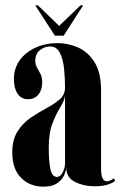

<svg xmlns="http://www.w3.org/2000/svg" viewBox="-20 -688 456 719"><path d="M142 11Q92 11 59 -22Q26 -55 26 -117Q26 -165.5 46 -196.5Q66 -227.5 95.5 -247.5Q125 -267.5 154.5 -283.2Q184 -299 203.8 -316.2Q223.5 -333.5 223.5 -360Q223.5 -396.5 219.8 -431.8Q216 -467 204 -490.5Q192 -514 167 -514Q147 -514 129.5 -500.2Q112 -486.5 112 -460Q112 -446.5 118.5 -435.2Q125 -424 131.5 -411.2Q138 -398.5 138 -380Q138 -351.5 124 -334Q110 -316.5 84.5 -316.5Q60 -316.5 46 -336.8Q32 -357 32 -392.5Q32 -431.5 53.5 -461.8Q75 -492 112.2 -509.2Q149.5 -526.5 196 -526.5Q236 -526.5 273.2 -509.8Q310.5 -493 334.5 -454.2Q358.5 -415.5 358.5 -349V-55.5Q358.5 -9 380.5 -9Q387 -9 394.5 -12.8Q402 -16.5 405.5 -20.5L411 -11.5Q406.5 -5 386.8 2.2Q367 9.5 333 9.5Q293.5 9.5 261.2 -6.5Q229 -22.5 228 -59Q226.5 -45.5 218.8 -29.2Q211 -13 192.8 -1Q174.5 11 142 11ZM193.5 -25.5Q206.5 -25.5 215 -42.8Q223.5 -60 223.5 -75V-331Q222 -312.5 206.8 -288.2Q191.5 -264 177 -227.5Q162.5 -191 162.5 -135Q162.5 -83.5 168.8 -54.5Q175 -25.5 193.5 -25.5ZM185.5 -554.5 112 -668H122L201.5 -591L281.5 -668H291.5L218.5 -554.5Z"/></svg>

Font: Imbue 100pt ExtraBold
Style: Regular
Weight: 800
Designer: Tyler Finck
Foundry: Etcetera Type Company
Version: Version 1.102; ttfautohint (v1.8.3)